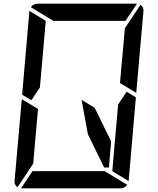

<svg xmlns="http://www.w3.org/2000/svg" viewBox="-20 -1020 856 1040"><path d="M666 -523 716 -493 677 -41Q677 -41 677 -39L588 -93L589 -95V-103L590 -113L599 -218L620 -454ZM167 -218 160 -134 75 -6Q57 -18 59 -41L98 -483L186 -430ZM741 -994Q759 -982 757 -959L718 -517L630 -570L633 -607L649 -782L656 -866ZM269 -907 147 -981Q161 -1000 184 -1000H720Q720 -1000 722 -1000L660 -907H657H626H490H398ZM547 -93 669 -19Q655 0 632 0H96Q96 0 94 0L156 -93H159H190H326H418ZM582 -254 570 -113H544L456 -293L422 -479L493 -436ZM139 -959Q139 -959 139 -961L228 -907L227 -905V-895L226 -887L217 -782L199 -578L196 -546L150 -477L100 -507Z"/></svg>

Font: DSEG14 Modern
Style: Italic
Weight: 400
Italic angle: -5°
Designer: Keshikan(Twitter:@keshinomi_88pro)
Version: Version 0.46